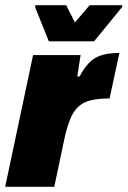

<svg xmlns="http://www.w3.org/2000/svg" viewBox="-30 -723 494 743"><path d="M98 -510H282L269 -427H278Q306 -480 339 -499Q372 -518 432 -518L394 -342Q337 -342 304.5 -329.5Q272 -317 252.5 -284Q233 -251 219 -185L180 0H-10ZM159 -563 106 -695 107 -703H226L260 -636L317 -703H444L442 -695L334 -563Z"/></svg>

Font: Saira Semi Condensed Black
Style: Italic
Weight: 900
Width: 4
Italic angle: -12°
Designer: Hector Gatti with collaboration of the Omnibus-Type team
Foundry: Omnibus-Type
Version: Version 1.001; ttfautohint (v1.8)